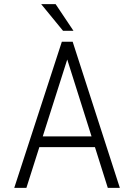

<svg xmlns="http://www.w3.org/2000/svg" viewBox="-20 -914 640 934"><path d="M441.9 -198.2H171.4L108.4 0H49.3L280.8 -710.9H333.5L563 0H504.4ZM188 -250.5H425.3L307.1 -624.5ZM337.4 -764.2H286.6L180.2 -894H250.5Z"/></svg>

Font: Roboto Mono Light
Style: Regular
Weight: 300
Designer: Google
Version: Version 2.000985; 2015; ttfautohint (v1.3)